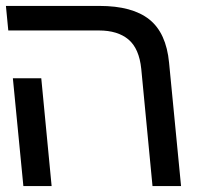

<svg xmlns="http://www.w3.org/2000/svg" viewBox="-45 -629 665 649"><path d="M289.5 -526H-17L-25 -609H291Q402.5 -609 459.8 -563.2Q517 -517.5 526.5 -417L567 0H470.5L432.5 -396Q425.5 -465 389.2 -495.5Q353 -526 289.5 -526ZM-1.5 -364.5H94.5L129.5 0H34Z"/></svg>

Font: JuliaMono
Style: Italic
Weight: 400
Italic angle: -9°
Monospace: yes
Designer: cormullion
Foundry: corm
Version: Version 0.057; ttfautohint (v1.8.4)